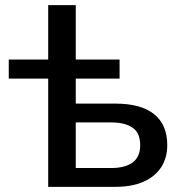

<svg xmlns="http://www.w3.org/2000/svg" viewBox="-20 -725 717 745"><path d="M167 0V-420H14V-494H167V-705H274V-494H444V-420H274V-323H428Q527 -323 578 -282Q629 -241 629 -162Q629 -112 605 -75.5Q581 -39 536 -19.5Q491 0 428 0ZM274 -73H411Q465 -73 494.5 -94.5Q524 -116 524 -162Q524 -209 494.5 -229.5Q465 -250 411 -250H274Z"/></svg>

Font: Nunito Sans 9pt SemiBold
Style: Regular
Weight: 600
Version: Version 3.101;gftools[0.9.27]